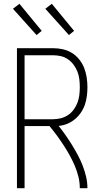

<svg xmlns="http://www.w3.org/2000/svg" viewBox="-20 -988 540 1008"><path d="M69 0V-735H258Q284 -735 309.5 -729.5Q335 -724 357 -710.5Q379 -697 395.5 -676.5Q412 -656 421.5 -632Q431 -608 435 -582Q439 -556 439 -530Q439 -507 436 -483.5Q433 -460 425.5 -438Q418 -416 404.5 -396.5Q391 -377 373 -362Q355 -347 333 -338Q311 -329 288 -327Q307 -303 324.5 -278Q342 -253 358 -227Q374 -201 388.5 -174Q403 -147 414 -118.5Q425 -90 432 -60.5Q439 -31 439 0H399Q399 -31 391.5 -61Q384 -91 372 -119Q360 -147 345 -174Q330 -201 313 -227Q296 -253 278 -277.5Q260 -302 240 -326H109V0ZM109 -362H258Q278 -362 298.5 -367Q319 -372 336.5 -383.5Q354 -395 366.5 -412Q379 -429 386.5 -448.5Q394 -468 396.5 -489Q399 -510 399 -530Q399 -551 396.5 -572Q394 -593 386.5 -612Q379 -631 366.5 -648Q354 -665 336.5 -677Q319 -689 298.5 -693.5Q278 -698 258 -698H109ZM342 -804 218 -942 252 -968 369 -826ZM172 -804 48 -942 82 -968 199 -826Z"/></svg>

Font: Zed Sans Extralight
Style: Regular
Weight: 200
Designer: Belleve Invis
Foundry: Belleve Invis
Version: Version 1.0.0; ttfautohint (v1.8.4)